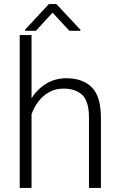

<svg xmlns="http://www.w3.org/2000/svg" viewBox="-20 -922 589 942"><path d="M134.8 -750V-439.5Q162.1 -483.9 206.1 -511Q250 -538.1 306.6 -538.1Q385.7 -538.1 430.4 -493.4Q475.1 -448.7 475.1 -344.2V0H416.5V-344.7Q416.5 -426.3 383.1 -456.8Q349.6 -487.3 292.5 -487.3Q251 -487.3 219.7 -469.2Q188.5 -451.2 167.2 -422.6Q146 -394 134.8 -361.8V0H76.7V-750ZM256.8 -901.9 374.5 -775.9V-771H320.3L237.8 -859.9L156.2 -771H103.5V-776.9L219.7 -901.9Z"/></svg>

Font: Vazirmatn RD UI FD ExtraLight
Style: Regular
Weight: 200
Designer: Saber Rastikerdar
Foundry: Saber Rastikerdar
Version: Version 33.003